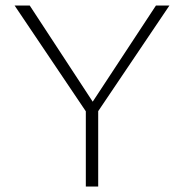

<svg xmlns="http://www.w3.org/2000/svg" viewBox="-20 -678 669 698"><path d="M301 -260 33 -658H88L331 -287ZM292 0V-289H337V0ZM329 -262 303 -287 547 -658H596Z"/></svg>

Font: Ysabeau Office ExtraLight
Style: Regular
Weight: 250
Designer: Christian Thalmann (Catharsis Fonts)
Version: Version 2.001;gftools[0.9.30]; featfreeze: tnum,lnum,ss02